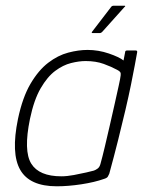

<svg xmlns="http://www.w3.org/2000/svg" viewBox="-20 -647 524 673"><path d="M179 6Q84 6 51 -51.5Q18 -109 43 -230Q59 -306 87 -353.5Q115 -401 149 -427Q183 -453 219 -462.5Q255 -472 287 -472Q325 -472 361.5 -459.5Q398 -447 413 -435L419 -466Q419 -468 421 -469Q423 -470 424 -470H456Q461 -470 461 -465Q458 -448 452.5 -418.5Q447 -389 439 -349.5Q431 -310 419.5 -261Q408 -212 394 -156Q380 -100 363 -38Q361 -33 358 -28Q355 -23 345 -20Q311 -8 265 -1Q219 6 179 6ZM195 -29Q215 -29 239 -33.5Q263 -38 282.5 -42.5Q302 -47 309 -49Q315 -51 322 -56Q329 -61 332 -72Q339 -97 347.5 -133Q356 -169 365 -208Q374 -247 382 -283Q390 -319 396 -346Q402 -373 403 -383Q404 -390 401.5 -394Q399 -398 391 -402Q371 -413 343.5 -423Q316 -433 280 -433Q257 -433 229 -426Q201 -419 173.5 -398.5Q146 -378 122.5 -337.5Q99 -297 85 -230Q62 -118 89.5 -73.5Q117 -29 195 -29ZM305 -531Q301 -531 301.5 -533Q302 -535 303 -536L369 -622Q372 -627 379 -627H416Q419 -627 419 -625.5Q419 -624 416 -622L338 -535Q336 -533 334 -532Q332 -531 330 -531Z"/></svg>

Font: Glory Thin ExtraLight
Style: Italic
Weight: 250
Italic angle: -12°
Version: Version 1.011